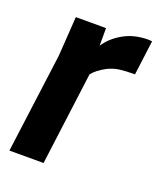

<svg xmlns="http://www.w3.org/2000/svg" viewBox="-107 -615 583 687"><g transform="rotate(20 184.0 -271.5)"><path d="M139 0H9L59 -380L69 -530H184V-463Q206 -497 246.5 -520Q287 -543 340 -543L355 -542L338 -410Q303 -410 280 -407Q257 -404 235 -393Q201 -375 185 -354Z"/></g></svg>

Font: Tanohe Sans SemiBold
Style: Italic
Weight: 600
Designer: Village Type and Design LLC & Cristiano Sobral
Foundry: Cooper Hewitt Smithsonian Design Museum
Version: Version 1.00;September 29, 2021;FontCreator 13.0.0.2655 64-b